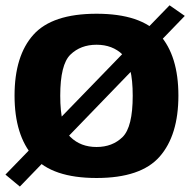

<svg xmlns="http://www.w3.org/2000/svg" viewBox="-26 -650 713 706"><path d="M-6 -8 47 36 653.5 -591.5 597.5 -630.5ZM329 4.5Q492 4.5 561 -74Q630 -152.5 630 -298.5Q630 -445 561 -522.2Q492 -599.5 329 -599.5Q166 -599.5 96.8 -522.2Q27.5 -445 27.5 -298.5Q27.5 -152.5 96.8 -74Q166 4.5 329 4.5ZM329 -109.5Q270.5 -109.5 233 -146.2Q195.5 -183 195.5 -298Q195.5 -413 233 -449.2Q270.5 -485.5 329 -485.5Q387.5 -485.5 424.8 -449.2Q462 -413 462 -298Q462 -183 424.8 -146.2Q387.5 -109.5 329 -109.5Z"/></svg>

Font: Anybody Thin
Style: Bold
Weight: 700
Version: Version 1.113;gftools[0.9.25]